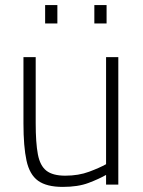

<svg xmlns="http://www.w3.org/2000/svg" viewBox="-20 -724 561 753"><path d="M226 9Q163 9 129.5 -15Q96 -39 84 -94Q72 -149 72 -240V-500H120V-241Q120 -164 128.5 -119Q137 -74 162 -54.5Q187 -35 236 -35Q288 -35 329.5 -50.5Q371 -66 396 -80V-500H444V0H396V-38Q368 -22 327 -6.5Q286 9 226 9ZM350 -632V-704H398V-632ZM157 -632V-704H205V-632Z"/></svg>

Font: Cairo Play Light
Style: Regular
Weight: 300
Version: Version 3.119